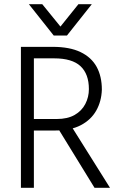

<svg xmlns="http://www.w3.org/2000/svg" viewBox="-20 -898 571 918"><path d="M244 -306H314L506 0H432ZM405 -472Q405 -544 365 -581.5Q325 -619 239 -619H80V-674H232Q313 -674 365 -649Q417 -624 442 -578.5Q467 -533 467 -469Q465 -413 440 -369Q415 -325 366.5 -299.5Q318 -274 244 -274H80V-329H251Q303 -329 337 -348.5Q371 -368 388 -401Q405 -434 405 -472ZM80 0V-674H142V0ZM237 -728H300L419 -878H355L269 -771L182 -878H118Z"/></svg>

Font: Hind Variable Light
Style: Regular
Weight: 300
Designer: Manushi Parikh, Satya Rajpurohit
Foundry: Indian Type Foundry
Version: Version 3.000